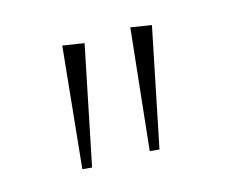

<svg xmlns="http://www.w3.org/2000/svg" viewBox="-52 -812 500 410"><g transform="rotate(-15 197.5 -607.0)"><path d="M112.8 -741.2 160.2 -733.9 106.9 -473.1 85.9 -475.1ZM263.2 -741.2 309.1 -733.9 255.9 -473.1 234.9 -475.1Z"/></g></svg>

Font: BioRhyme ExtraLight
Style: Regular
Weight: 275
Designer: Aoife Mooney
Foundry: Aoife Mooney Type
Version: Version 1.500;PS 001.500;hotconv 1.0.88;makeotf.lib2.5.64775